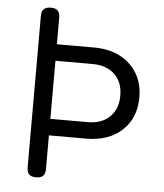

<svg xmlns="http://www.w3.org/2000/svg" viewBox="-52 -776 705 823"><g transform="rotate(5 300.0 -365.0)"><path d="M173 -255H333Q394 -255 428.5 -289Q463 -323 463 -380Q463 -438 428 -471.5Q393 -505 333 -505H173ZM173 -40Q173 -19 163.5 -9.5Q154 0 134 0Q113 0 103.5 -9.5Q94 -19 94 -40V-690Q94 -711 103.5 -720.5Q113 -730 134 -730Q154 -730 163.5 -720.5Q173 -711 173 -690V-576H333Q398 -576 445 -551.5Q492 -527 518.5 -483Q545 -439 545 -380Q545 -291 487.5 -237.5Q430 -184 333 -184H173Z"/></g></svg>

Font: Maple Mono NL Light
Style: Regular
Weight: 300
Monospace: yes
Designer: subframe7536
Version: Version 7.000